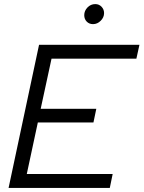

<svg xmlns="http://www.w3.org/2000/svg" viewBox="-20 -919 702 939"><path d="M22 0 171 -700H662L647 -632H232L179 -387H451L437 -320H165L111 -68H531L517 0ZM435 -801Q416 -801 404 -813.5Q392 -826 392 -844.8Q392 -866 407.8 -882.5Q423.6 -899 446 -899Q464.2 -899 476.6 -886.1Q489 -873.1 489 -855Q489 -834 472.5 -817.5Q456 -801 435 -801Z"/></svg>

Font: Red Hat Display
Style: Italic
Weight: 300
Italic angle: -12°
Designer: Pentagram, MCKL
Foundry: Pentagram, MCKL
Version: Version 1.023